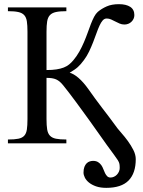

<svg xmlns="http://www.w3.org/2000/svg" viewBox="-20 -698 697 935"><path d="M641.1 77.1Q641.1 145.5 606 181.2Q570.8 216.8 497.6 216.8Q468.8 216.8 447.8 209.5Q426.8 202.1 413.1 190.9Q399.4 179.7 393.1 166.7Q386.7 153.8 386.7 142.6Q386.7 125.5 391.1 114.5Q395.5 103.5 402.3 96.9Q409.2 90.3 417.5 87.9Q425.8 85.4 433.1 85.4Q448.2 85.4 457.8 91.6Q467.3 97.7 473.4 106.4Q479.5 115.2 483.4 126Q487.3 136.7 491.7 145.5Q496.1 154.3 502.2 160.4Q508.3 166.5 518.1 166.5Q526.9 166.5 534.9 162.8Q543 159.2 549.1 152.8Q555.2 146.5 559.1 137.9Q563 129.4 563 120.1Q563 107.4 561.5 99.9Q560.1 92.3 553.7 82Q547.4 71.8 534.9 55.2Q522.5 38.6 500.5 8.3Q458.5 -50.8 419.4 -106Q402.3 -129.4 384.5 -154.1Q366.7 -178.7 349.4 -202.1Q332 -225.6 316.2 -246.3Q300.3 -267.1 287.6 -282.7Q278.8 -293.5 270.8 -300.3Q262.7 -307.1 253.4 -311.3Q244.1 -315.4 232.7 -317.1Q221.2 -318.8 206.5 -318.8V-117.7Q206.5 -86.9 209.7 -67.6Q212.9 -48.3 223.1 -37.4Q233.4 -26.4 252.4 -22.5Q271.5 -18.6 303.2 -18.6V0H18.6V-18.6Q50.8 -18.6 69.6 -22.5Q88.4 -26.4 98.1 -37.1Q107.9 -47.9 110.8 -67.1Q113.8 -86.4 113.8 -117.7V-544.4Q113.8 -574.7 110.8 -594Q107.9 -613.3 97.9 -624.3Q87.9 -635.3 69.1 -639.4Q50.3 -643.6 18.6 -643.6V-662.1H303.2V-643.6Q271.5 -643.6 252.4 -639.4Q233.4 -635.3 223.1 -624.3Q212.9 -613.3 209.7 -594Q206.5 -574.7 206.5 -544.4V-356.9Q234.9 -356.9 255.1 -360.1Q275.4 -363.3 290.3 -369.1Q305.2 -375 316.2 -383.8Q327.1 -392.6 336.9 -404.3Q353.5 -423.8 366.2 -446.5Q378.9 -469.2 388.9 -492.7Q398.9 -516.1 407 -538.8Q415 -561.5 422.6 -581.1Q430.2 -600.6 438.2 -616Q446.3 -631.3 456.1 -640.1Q474.6 -655.8 499.3 -666.7Q523.9 -677.7 559.1 -677.7Q594.2 -677.7 614.3 -664.6Q634.3 -651.4 634.3 -624.5Q634.3 -614.7 630.4 -606.4Q626.5 -598.1 619.9 -591.8Q613.3 -585.4 604.5 -582Q595.7 -578.6 585.9 -578.6Q573.2 -578.6 562.5 -583.3Q551.8 -587.9 541.5 -593.3Q531.2 -598.6 521 -603.3Q510.7 -607.9 499.5 -607.9Q488.3 -607.9 480 -598.4Q471.7 -588.9 464.4 -572.8Q457 -556.6 449.7 -535.9Q442.4 -515.1 433.6 -492.7Q424.8 -470.2 414.1 -447.5Q403.3 -424.8 388.7 -405.3Q379.9 -393.6 373 -385.7Q366.2 -377.9 358.9 -371.3Q351.6 -364.7 342.3 -358.4Q333 -352.1 319.3 -343.8Q328.1 -341.8 339.1 -335.4Q350.1 -329.1 362.1 -318.8Q374 -308.6 386.5 -294.4Q398.9 -280.3 410.6 -263.7Q427.7 -239.3 443.1 -218.3Q458.5 -197.3 475.1 -175.5Q491.7 -153.8 510.5 -129.2Q529.3 -104.5 552.7 -72.3Q558.6 -64.5 573 -48.3Q587.4 -32.2 602.5 -11.5Q617.7 9.3 629.4 32.2Q641.1 55.2 641.1 77.1Z"/></svg>

Font: Doulos SIL Compact
Style: Regular
Weight: 400
Designer: Walt Agee, Victor Gaultney, Peter Martin, Debbi Hosken
Foundry: SIL International
Version: Version 4.110; 2011; Maintenance release ; LnSpcTght